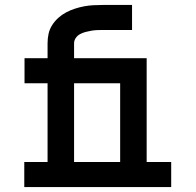

<svg xmlns="http://www.w3.org/2000/svg" viewBox="-20 -755 790 775"><path d="M78 0V-101H172V-419H79V-520H172V-580Q172 -600 176 -618.5Q180 -637 190.5 -653.5Q201 -670 215.5 -683Q230 -696 247 -705Q264 -714 282.5 -720Q301 -726 319.5 -729.5Q338 -733 357.5 -734Q377 -735 396 -735H513V-634H396Q384 -634 372 -633.5Q360 -633 348.5 -631Q337 -629 325.5 -626Q314 -623 303.5 -617.5Q293 -612 286 -602Q279 -592 279 -580V-520H479V-419H279V-101H396V0ZM353 0V-101H465V-419H366V-520H572V-101H671V0Z"/></svg>

Font: Iosevka Etoile
Style: Bold
Weight: 700
Designer: Belleve Invis
Foundry: Belleve Invis
Version: Version 28.1.0; ttfautohint (v1.8.4)